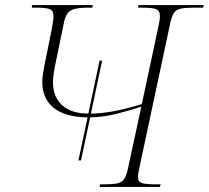

<svg xmlns="http://www.w3.org/2000/svg" viewBox="-20 -734 820 754"><path d="M288 -104 324 -273Q237 -274 191.5 -310Q146 -346 146 -412Q146 -426 148.5 -441.5Q151 -457 153 -470L184 -623Q187 -640 188.5 -651.5Q190 -663 190 -671Q190 -692 176 -698Q162 -704 118 -704H105L106 -714H344L343 -704H330Q293 -704 273.5 -699Q254 -694 244.5 -680.5Q235 -667 230 -640L195 -470Q193 -458 190.5 -442Q188 -426 188 -411Q188 -354 224 -321Q260 -288 327 -288L371 -496H381L337 -288Q371 -288 417 -295.5Q463 -303 537 -325L601 -625Q608 -655 608 -671Q608 -692 593.5 -698Q579 -704 535 -704H522L524 -714H780L778 -704H747Q711 -704 692 -700.5Q673 -697 664 -684.5Q655 -672 649 -645L526 -69Q522 -51 522 -39Q522 -19 539 -14.5Q556 -10 596 -10H611L608 0H371L373 -10H384Q420 -10 439 -13.5Q458 -17 467 -30Q476 -43 482 -70L535 -315Q492 -301 439.5 -287.5Q387 -274 334 -273L298 -104Z"/></svg>

Font: Noto Serif Display ExtraLight
Style: Italic
Weight: 200
Italic angle: -12°
Designer: Monotype Design Team
Foundry: Monotype Imaging Inc.
Version: Version 2.009